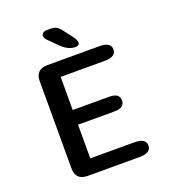

<svg xmlns="http://www.w3.org/2000/svg" viewBox="-143 -901 904 1008"><g transform="rotate(-20 309.5 -396.5)"><path d="M528 -578.5Q528 -537 463.5 -537H218V-352H419Q451.5 -352 465 -341.5Q478.5 -331 478.5 -311Q478.5 -291.5 465 -280.8Q451.5 -270 419 -270H218V-82H463.5Q528 -82 528 -41Q528 0 463.5 0H174Q107 0 107 -67V-552.5Q107 -619 174 -619H463.5Q528 -619 528 -578.5ZM346.5 -657.5Q327.5 -657.5 309.5 -665.2Q291.5 -673 272.5 -690L220.5 -741.5Q204 -756 204 -770.5Q204 -780.5 212.2 -786.8Q220.5 -793 233.5 -793H251.5Q276 -793 288.8 -785.2Q301.5 -777.5 317 -756L351.5 -710.5Q368 -688 368 -675Q368 -666.5 361.8 -662Q355.5 -657.5 346.5 -657.5Z"/></g></svg>

Font: Sono Monospace Medium
Style: Regular
Weight: 500
Designer: Tyler Finck
Foundry: Tyler Finck
Version: Version 2.112